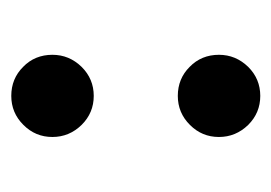

<svg xmlns="http://www.w3.org/2000/svg" viewBox="-92 -401 493 349"><g transform="rotate(90 154.5 -226.5)"><path d="M79.6 -377.9C79.6 -356.9 86.9 -338.9 101.6 -324.7C115.7 -310.5 133.3 -303.2 154.3 -303.2C174.8 -303.2 192.4 -310.5 207 -325.2C221.7 -339.8 229 -357.4 229 -377.9C229 -398.4 221.7 -416 207 -431.2C192.4 -445.8 174.8 -453.1 154.3 -453.1C133.8 -453.1 116.2 -445.8 101.6 -431.2C86.9 -416 79.6 -398.4 79.6 -377.9ZM79.6 -75.2C79.6 -54.2 86.9 -36.1 101.6 -22C115.7 -7.8 133.3 -0.5 154.3 -0.5C174.8 -0.5 192.4 -7.8 207 -22.5C221.7 -37.1 229 -54.7 229 -75.2C229 -95.7 221.7 -113.3 207 -128.4C192.4 -143.1 174.8 -150.4 154.3 -150.4C133.8 -150.4 116.2 -143.1 101.6 -128.4C86.9 -113.3 79.6 -95.7 79.6 -75.2Z"/></g></svg>

Font: Shabnam Medium
Style: Regular
Weight: 500
Foundry: DejaVu fonts team - Redesigned by Saber Rastikerdar - Based on Vazir font
Version: Version 5.0.1